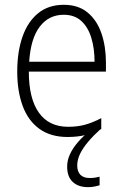

<svg xmlns="http://www.w3.org/2000/svg" viewBox="-20 -561 512 800"><path d="M301.8 128.4Q301.8 153.8 314.9 167.2Q328.1 180.7 353.5 180.7Q366.2 180.7 377.2 179Q388.2 177.2 395 175.3V210.9Q385.7 213.9 373.5 216.3Q361.3 218.8 346.7 218.8Q306.2 218.8 283 197Q259.8 175.3 259.8 133.3Q259.8 107.4 271.2 82.3Q282.7 57.1 303.5 32.7Q324.2 8.3 352.1 -13.7L398.4 -22.5Q369.6 3.4 347.7 29.3Q325.7 55.2 313.7 79.8Q301.8 104.5 301.8 128.4ZM246.1 -541Q306.6 -541 345.5 -508.5Q384.3 -476.1 402.8 -421.6Q421.4 -367.2 421.4 -299.8V-262.7H100.1Q100.1 -150.9 141.8 -91.8Q183.6 -32.7 264.2 -32.7Q302.7 -32.7 334.2 -41.3Q365.7 -49.8 401.9 -68.8V-23.4Q370.1 -6.8 336.7 1.5Q303.2 9.8 261.7 9.8Q190.9 9.8 144 -24.2Q97.2 -58.1 74.5 -119.6Q51.8 -181.2 51.8 -262.7Q51.8 -345.2 73.7 -408Q95.7 -470.7 138.9 -505.9Q182.1 -541 246.1 -541ZM245.6 -499.5Q183.6 -499.5 145.8 -450.2Q107.9 -400.9 101.6 -303.7H374Q374 -358.9 360.4 -403.6Q346.7 -448.2 318.4 -473.9Q290 -499.5 245.6 -499.5Z"/></svg>

Font: Open Sans SemiCondensed Light
Style: Regular
Weight: 300
Width: 4
Designer: Monotype Design Team
Foundry: Monotype Imaging Inc.
Version: Version 3.000